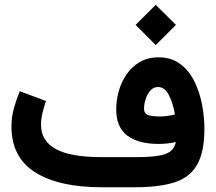

<svg xmlns="http://www.w3.org/2000/svg" viewBox="-20 -789 910 809"><path d="M551.3 -684.1 636.2 -768.6 721.2 -684.1 636.2 -599.1ZM720.7 -190.4Q685.5 -182.6 648.4 -182.6Q564 -182.6 516.8 -217.3Q469.7 -252 469.7 -329.1Q469.7 -365.7 480.2 -404.1Q490.7 -442.4 512.7 -474.9Q534.7 -507.3 568.4 -527.3Q602.1 -547.4 648.4 -547.4Q700.7 -547.4 737.5 -520.8Q774.4 -494.1 797.1 -450Q819.8 -405.8 830.6 -352.1Q841.3 -298.3 841.3 -244.6Q840.8 -145.5 809.3 -92.8Q777.8 -40 713.4 -20Q648.9 0 550.3 0H408.7Q228 0 128.2 -63Q28.3 -126 28.3 -255.9Q28.3 -296.4 38.8 -333.7Q49.3 -371.1 63.5 -404.8L173.8 -363.3Q166 -341.8 159.4 -314.9Q152.8 -288.1 152.8 -263.2Q152.8 -195.8 214.4 -161.4Q275.9 -127 406.7 -127H560.5Q641.1 -127 677.5 -140.4Q713.9 -153.8 720.7 -190.4ZM717.3 -306.6Q709 -354 691.7 -388.2Q674.3 -422.4 645.5 -422.4Q626.5 -422.4 613.3 -407.2Q600.1 -392.1 593.5 -370.8Q586.9 -349.6 586.9 -330.6Q586.9 -312.5 601.3 -305.4Q615.7 -298.3 653.8 -298.3Q669.4 -298.3 685.3 -300.5Q701.2 -302.7 717.3 -306.6Z"/></svg>

Font: Vazir FD-WOL
Style: Bold-FD-WOL
Weight: 700
Designer: Saber Rastikerdar
Foundry: Saber Rastikerdar
Version: Version 30.1.0